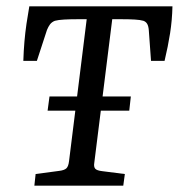

<svg xmlns="http://www.w3.org/2000/svg" viewBox="-20 -589 567 609"><path d="M137 -283H395L390 -238H131ZM89 0 93 -37 168 -47Q184 -49 190.5 -55Q197 -61 199 -78L255 -528H223Q202 -528 183.5 -527Q165 -526 154 -523Q144 -519 138.5 -511.5Q133 -504 129 -494L97 -396H54Q55 -428 57.5 -457Q60 -486 64 -513.5Q68 -541 73 -569H527Q526 -525 519.5 -483.5Q513 -442 502 -396H459L452 -493Q451 -506 447 -513Q443 -520 435 -523Q425 -526 407.5 -527Q390 -528 369 -528H336L279 -72Q277 -60 282 -54Q287 -48 305 -46L376 -37L371 0Z"/></svg>

Font: Rasa
Style: Italic
Weight: 400
Italic angle: -7.10001°
Designer: Anna Giedrys (Yrsa+Rasa design), David Brezina (Yrsa art-direction, Rasa art-direction, design)
Foundry: Rosetta Type Foundry
Version: Version 2.004